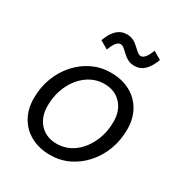

<svg xmlns="http://www.w3.org/2000/svg" viewBox="-172 -846 934 988"><g transform="rotate(30 295.5 -352.0)"><path d="M47 -196Q47 -261 68.5 -317.5Q90 -374 128.5 -417Q167 -460 217.5 -484Q268 -508 326 -508Q392 -508 441 -481.5Q490 -455 517 -407.5Q544 -360 544 -296Q544 -231 522.5 -174.5Q501 -118 462.5 -75Q424 -32 373.5 -8Q323 16 265 16Q200 16 150.5 -10.5Q101 -37 74 -85Q47 -133 47 -196ZM265 -51Q321 -51 365.5 -83.5Q410 -116 436.5 -172Q463 -228 463 -296Q463 -361 425.5 -401Q388 -441 326 -441Q271 -441 226 -408.5Q181 -376 154.5 -320.5Q128 -265 128 -196Q128 -131 165.5 -91Q203 -51 265 -51ZM299 -720Q320 -720 336.5 -712Q353 -704 373 -685Q391 -668 399 -663Q407 -658 414 -658Q428 -658 440.5 -674Q453 -690 463 -718L511 -690Q494 -644 469.5 -621Q445 -598 411 -598Q391 -598 374.5 -605.5Q358 -613 338 -632Q320 -649 312 -654.5Q304 -660 295 -660Q269 -660 247 -600L199 -628Q216 -675 240.5 -697.5Q265 -720 299 -720Z"/></g></svg>

Font: Wix Madefor Text
Style: Italic
Weight: 400
Italic angle: -12°
Designer: Dalton Maag Ltd
Foundry: Dalton Maag Ltd
Version: Version 3.100